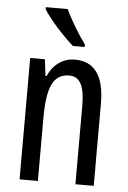

<svg xmlns="http://www.w3.org/2000/svg" viewBox="-54 -806 564 846"><g transform="rotate(5 228.0 -383.0)"><path d="M211 -766H114V-757C140 -714 208 -640 248 -606H300V-617C272 -654 232 -720 211 -766ZM262 -547C211 -547 167 -517 144 -464H139L130 -537H65V0H146V-279C146 -417 174 -475 244 -475C292 -475 312 -432 312 -348V0H393V-364C393 -488 348 -547 262 -547Z"/></g></svg>

Font: Noto Sans UI Condensed
Style: Regular
Weight: 400
Width: 3
Designer: Monotype Design Team
Foundry: Monotype Imaging Inc.
Version: Version 1.901